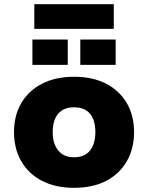

<svg xmlns="http://www.w3.org/2000/svg" viewBox="-20 -887 708 918"><path d="M334 11Q246 11 181.5 -22Q117 -55 82 -115.5Q47 -176 47 -255Q47 -335 82 -394.5Q117 -454 181.5 -487Q246 -520 334 -520Q423 -520 487 -487Q551 -454 586 -394.5Q621 -335 621 -255Q621 -176 586 -115.5Q551 -55 487 -22Q423 11 334 11ZM334 -135Q385 -135 410.5 -167.5Q436 -200 436 -255Q436 -312 410.5 -343Q385 -374 334 -374Q284 -374 258 -343Q232 -312 232 -255Q232 -200 258.5 -167.5Q285 -135 334 -135ZM144 -749V-867H524V-749ZM135 -577V-698H304V-577ZM364 -577V-698H533V-577Z"/></svg>

Font: Nunito Sans 6pt Black
Style: Regular
Weight: 900
Version: Version 3.101;gftools[0.9.27]